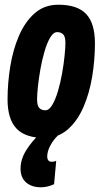

<svg xmlns="http://www.w3.org/2000/svg" viewBox="-20 -574 437 813"><path d="M168 10Q87 10 49.5 -30Q12 -70 12 -153Q12 -222 23.5 -293Q35 -364 60.5 -423Q86 -482 127 -518Q168 -554 227 -554Q308 -554 345 -514.5Q382 -475 382 -391Q382 -321 370.5 -250.5Q359 -180 333.5 -121Q308 -62 267 -26Q226 10 168 10ZM172 -107Q188 -107 201.5 -130Q215 -153 225.5 -188.5Q236 -224 243 -263.5Q250 -303 253.5 -338Q257 -373 257 -392Q257 -419 247.5 -428.5Q238 -438 222 -438Q206 -438 192.5 -415Q179 -392 168.5 -356Q158 -320 151 -280.5Q144 -241 140.5 -207Q137 -173 137 -154Q137 -126 146.5 -116.5Q156 -107 172 -107ZM151 -10 226 -1Q206 18 193 42.5Q180 67 180 88Q180 111 199 111Q210 111 218 107L209 206Q196 212 182 215.5Q168 219 153 219Q114 219 90.5 198.5Q67 178 67 140Q67 101 90.5 63Q114 25 151 -10Z"/></svg>

Font: Georama Condensed
Style: Bold Italic
Weight: 700
Width: 3
Italic angle: -9°
Designer: Jean-Baptiste Levee
Foundry: Production Type
Version: Version 1.000